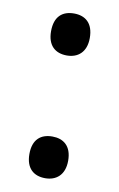

<svg xmlns="http://www.w3.org/2000/svg" viewBox="-70 -590 400 644"><g transform="rotate(10 130.0 -268.5)"><path d="M64 -477C64 -428 91 -406 130 -406C167 -406 196 -428 196 -477C196 -528 168 -549 130 -549C91 -549 64 -528 64 -477ZM64 -59C64 -10 91 12 130 12C167 12 196 -10 196 -59C196 -110 167 -130 130 -130C91 -130 64 -109 64 -59Z"/></g></svg>

Font: Noto Sans SemiCondensed Medium
Style: Regular
Weight: 500
Width: 4
Designer: Monotype Design Team
Foundry: Monotype Imaging Inc.
Version: Version 2.013